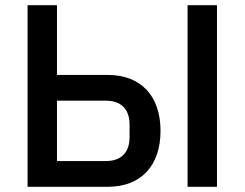

<svg xmlns="http://www.w3.org/2000/svg" viewBox="-20 -718 940 738"><path d="M86 -698H199V-430H394C523 -430 597 -348 597 -215C597 -82 523 0 394 0H86ZM387 -99C444 -99 478 -130 478 -191V-239C478 -300 444 -331 387 -331H199V-99ZM701 -698H814V0H701Z"/></svg>

Font: Plexus Sans Medium
Style: Regular
Weight: 500
Version: Version 2.001;PS 002.001;hotconv 1.0.70;makeotf.lib2.5.58329